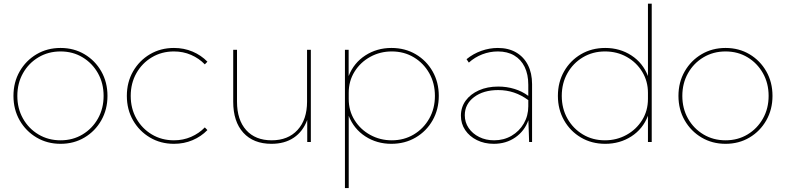

<svg xmlns="http://www.w3.org/2000/svg" viewBox="-20 -752 4163 1017"><path d="M300.8 9.8Q230 9.8 173.6 -23.7Q117.2 -57.1 84.2 -114.5Q51.3 -171.9 51.3 -244.1Q51.3 -316.4 84.2 -373.8Q117.2 -431.2 173.6 -464.6Q230 -498 300.8 -498Q371.6 -498 427.7 -464.6Q483.9 -431.2 516.6 -373.8Q549.3 -316.4 549.3 -244.1Q549.3 -172.4 516.6 -114.7Q483.9 -57.1 427.7 -23.7Q371.6 9.8 300.8 9.8ZM300.8 -8.8Q365.7 -8.8 417.2 -39.8Q468.8 -70.8 498.8 -124Q528.8 -177.2 528.8 -244.1Q528.8 -311 498.8 -364.3Q468.8 -417.5 417.2 -448.5Q365.7 -479.5 300.8 -479.5Q235.8 -479.5 183.8 -448.5Q131.8 -417.5 101.8 -364.3Q71.8 -311 71.8 -244.1Q71.8 -177.2 101.8 -124Q131.8 -70.8 183.8 -39.8Q235.8 -8.8 300.8 -8.8Z M1078.6 -63Q1045.4 -28.8 1000 -9.5Q954.6 9.8 901.4 9.8Q830.6 9.8 774.2 -23.7Q717.8 -57.1 684.8 -114.5Q651.9 -171.9 651.9 -244.1Q651.9 -316.4 684.8 -373.8Q717.8 -431.2 774.2 -464.6Q830.6 -498 901.4 -498Q954.1 -498 999.8 -478.8Q1045.4 -459.5 1078.6 -425.3L1064.9 -411.1Q1034.2 -442.9 992.2 -461.2Q950.2 -479.5 901.4 -479.5Q836.4 -479.5 784.4 -448.5Q732.4 -417.5 702.4 -364.3Q672.4 -311 672.4 -244.1Q672.4 -177.2 702.4 -124Q732.4 -70.8 784.4 -39.8Q836.4 -8.8 901.4 -8.8Q950.2 -8.8 992.2 -27.1Q1034.2 -45.4 1064.9 -77.1Z M1626.5 0H1607.4V-116.7Q1584.5 -55.2 1536.1 -22.7Q1487.8 9.8 1418 9.8Q1322.3 9.8 1268.8 -49.1Q1215.3 -107.9 1215.3 -213.4V-488.3H1235.4V-213.4Q1235.4 -117.2 1283.9 -63Q1332.5 -8.8 1418.9 -8.8Q1505.9 -8.8 1556.2 -63.7Q1606.4 -118.7 1606.4 -213.4V-488.3H1626.5Z M1827.1 244.1H1807.1V-488.3H1826.7V-349.1Q1854 -418.9 1915.3 -458.5Q1976.6 -498 2053.2 -498Q2125.5 -498 2182.1 -464.6Q2238.8 -431.2 2271.5 -373.8Q2304.2 -316.4 2304.2 -244.1Q2304.2 -172.4 2271.5 -114.7Q2238.8 -57.1 2181.9 -23.7Q2125 9.8 2052.7 9.8Q1976.1 9.8 1915.3 -29.5Q1854.5 -68.8 1827.1 -138.2ZM2055.2 -8.8Q2120.1 -8.8 2171.9 -39.8Q2223.6 -70.8 2253.7 -124Q2283.7 -177.2 2283.7 -244.1Q2283.7 -311 2253.7 -364.3Q2223.6 -417.5 2171.9 -448.5Q2120.1 -479.5 2055.2 -479.5Q1993.2 -479.5 1941.2 -450.9Q1889.2 -422.4 1858.2 -372.8Q1827.1 -323.2 1827.1 -260.3V-228Q1827.1 -165 1858.2 -115.5Q1889.2 -65.9 1941.2 -37.4Q1993.2 -8.8 2055.2 -8.8Z M2798.3 0H2782.7L2778.8 -115.2Q2758.8 -58.6 2710 -24.4Q2661.1 9.8 2595.2 9.8Q2545.9 9.8 2506.3 -9.8Q2466.8 -29.3 2444.1 -63Q2421.4 -96.7 2421.4 -139.2Q2421.4 -184.1 2446.5 -218.8Q2471.7 -253.4 2516.4 -273.4Q2561 -293.5 2619.1 -293.5Q2664.1 -293.5 2704.8 -281Q2745.6 -268.6 2778.3 -244.1V-302.7Q2778.3 -357.9 2759 -397.5Q2739.7 -437 2703.6 -458.3Q2667.5 -479.5 2617.2 -479.5Q2574.2 -479.5 2534.4 -464.1Q2494.6 -448.7 2463.4 -420.4L2451.2 -438.5Q2486.3 -467.3 2529.5 -482.7Q2572.8 -498 2617.2 -498Q2672.9 -498 2713.4 -474.6Q2753.9 -451.2 2776.1 -408.2Q2798.3 -365.2 2798.3 -306.2ZM2597.2 -8.8Q2648.4 -8.8 2689.5 -32.7Q2730.5 -56.6 2754.4 -97.7Q2778.3 -138.7 2778.3 -189V-221.7Q2741.7 -248.5 2702.4 -261.7Q2663.1 -274.9 2618.7 -274.9Q2540.5 -274.9 2491.2 -237.8Q2441.9 -200.7 2441.9 -141.6Q2441.9 -104 2462.4 -74Q2482.9 -43.9 2518.1 -26.4Q2553.2 -8.8 2597.2 -8.8Z M3432.1 0H3412.1V-138.7Q3385.3 -68.8 3324.2 -29.5Q3263.2 9.8 3186 9.8Q3113.8 9.8 3057.1 -23.7Q3000.5 -57.1 2967.8 -114.7Q2935.1 -172.4 2935.1 -244.1Q2935.1 -316.4 2967.8 -373.8Q3000.5 -431.2 3057.1 -464.6Q3113.8 -498 3186 -498Q3263.2 -498 3324.2 -458.5Q3385.3 -418.9 3412.1 -349.1V-732.4H3432.1ZM3184.1 -8.8Q3246.6 -8.8 3298.3 -37.4Q3350.1 -65.9 3381.1 -115.5Q3412.1 -165 3412.1 -228V-260.3Q3412.1 -321.8 3381.8 -371.6Q3351.6 -421.4 3300 -450.4Q3248.5 -479.5 3184.6 -479.5Q3119.6 -479.5 3067.6 -448.5Q3015.6 -417.5 2985.6 -364.3Q2955.6 -311 2955.6 -244.1Q2955.6 -177.2 2985.6 -124Q3015.6 -70.8 3067.4 -39.8Q3119.1 -8.8 3184.1 -8.8Z M3823.2 9.8Q3752.4 9.8 3696 -23.7Q3639.6 -57.1 3606.7 -114.5Q3573.7 -171.9 3573.7 -244.1Q3573.7 -316.4 3606.7 -373.8Q3639.6 -431.2 3696 -464.6Q3752.4 -498 3823.2 -498Q3894 -498 3950.2 -464.6Q4006.3 -431.2 4039.1 -373.8Q4071.8 -316.4 4071.8 -244.1Q4071.8 -172.4 4039.1 -114.7Q4006.3 -57.1 3950.2 -23.7Q3894 9.8 3823.2 9.8ZM3823.2 -8.8Q3888.2 -8.8 3939.7 -39.8Q3991.2 -70.8 4021.2 -124Q4051.3 -177.2 4051.3 -244.1Q4051.3 -311 4021.2 -364.3Q3991.2 -417.5 3939.7 -448.5Q3888.2 -479.5 3823.2 -479.5Q3758.3 -479.5 3706.3 -448.5Q3654.3 -417.5 3624.3 -364.3Q3594.2 -311 3594.2 -244.1Q3594.2 -177.2 3624.3 -124Q3654.3 -70.8 3706.3 -39.8Q3758.3 -8.8 3823.2 -8.8Z"/></svg>

Font: Kumbh Sans Thin
Style: Regular
Weight: 250
Version: Version 1.004